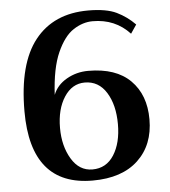

<svg xmlns="http://www.w3.org/2000/svg" viewBox="-52 -757 720 814"><g transform="rotate(-5 308.0 -350.0)"><path d="M47 -307Q47 -510 126.5 -610Q206 -710 353 -710Q430 -710 473.5 -689Q517 -668 551 -633L526 -596Q464 -663 368 -663Q326 -663 286 -637Q246 -611 216.5 -545Q187 -479 181 -366Q197 -407 239 -431Q281 -455 331 -455Q449 -455 510.5 -393.5Q572 -332 572 -228Q572 -119 503.5 -54.5Q435 10 310 10Q47 10 47 -307ZM437 -219Q437 -301 404 -354Q371 -407 312 -407Q258 -407 224.5 -355.5Q191 -304 191 -224Q191 -147 224 -92Q257 -37 313 -37Q372 -37 404.5 -88Q437 -139 437 -219Z"/></g></svg>

Font: Trirong SemiBold
Style: Regular
Weight: 600
Designer: Katatrad Team
Foundry: CadsonDemak
Version: Version 1.000